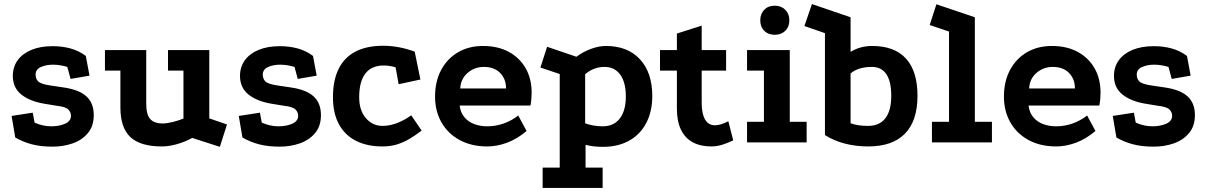

<svg xmlns="http://www.w3.org/2000/svg" viewBox="-20 -700 5925 944"><path d="M311 -371Q295 -376 276.5 -379Q258 -382 241 -382Q207 -382 181 -370.5Q155 -359 155 -333Q155 -313 167.5 -300Q180 -287 226 -280L293 -270Q369 -259 405 -226Q441 -193 441 -134Q441 -80 412 -45.5Q383 -11 337 5Q291 21 239 21Q180 21 136.5 9.5Q93 -2 55 -24L37 -130L141 -146L150 -97Q171 -88 191 -83.5Q211 -79 232 -79Q272 -79 300.5 -92Q329 -105 329 -131Q329 -148 316 -161.5Q303 -175 259 -180L198 -190Q126 -202 84.5 -235.5Q43 -269 43 -327Q43 -371 67 -404Q91 -437 135 -455Q179 -473 239 -473Q285 -473 326 -462Q367 -451 402 -425L420 -328L327 -312Z M925 -22Q891 -3 851 8.5Q811 20 776 20Q670 20 621 -26Q572 -72 572 -171V-353H496V-454H699V-188Q699 -138 718 -115.5Q737 -93 780 -93Q800 -93 828.5 -100Q857 -107 882 -117V-353H806V-454H1009V-118L1096 -88L1061 22Z M1428 -371Q1412 -376 1393.5 -379Q1375 -382 1358 -382Q1324 -382 1298 -370.5Q1272 -359 1272 -333Q1272 -313 1284.5 -300Q1297 -287 1343 -280L1410 -270Q1486 -259 1522 -226Q1558 -193 1558 -134Q1558 -80 1529 -45.5Q1500 -11 1454 5Q1408 21 1356 21Q1297 21 1253.5 9.5Q1210 -2 1172 -24L1154 -130L1258 -146L1267 -97Q1288 -88 1308 -83.5Q1328 -79 1349 -79Q1389 -79 1417.5 -92Q1446 -105 1446 -131Q1446 -148 1433 -161.5Q1420 -175 1376 -180L1315 -190Q1243 -202 1201.5 -235.5Q1160 -269 1160 -327Q1160 -371 1184 -404Q1208 -437 1252 -455Q1296 -473 1356 -473Q1402 -473 1443 -462Q1484 -451 1519 -425L1537 -328L1444 -312Z M1925 -369Q1909 -374 1894 -376Q1879 -378 1866 -378Q1807 -378 1776.5 -338.5Q1746 -299 1746 -222Q1746 -157 1779 -119Q1812 -81 1861 -81Q1895 -81 1931 -94.5Q1967 -108 2002 -133L2053 -58Q2022 -34 1992 -16.5Q1962 1 1930.5 10.5Q1899 20 1860 20Q1785 20 1730.5 -7.5Q1676 -35 1646.5 -89Q1617 -143 1617 -222Q1617 -305 1645 -361.5Q1673 -418 1728 -446.5Q1783 -475 1864 -475Q1903 -475 1942.5 -467.5Q1982 -460 2019 -446L2047 -309L1940 -286Z M2569 -56Q2523 -17 2473.5 1.5Q2424 20 2376 20Q2298 20 2240 -11.5Q2182 -43 2150.5 -98.5Q2119 -154 2119 -225Q2119 -300 2149 -356Q2179 -412 2232 -443Q2285 -474 2355 -474Q2428 -474 2481.5 -445Q2535 -416 2564.5 -364.5Q2594 -313 2594 -243Q2594 -230 2592.5 -213Q2591 -196 2588 -181H2240Q2244 -147 2263 -124Q2282 -101 2311.5 -90Q2341 -79 2376 -79Q2418 -79 2457 -93Q2496 -107 2528 -132ZM2468 -265Q2468 -312 2439 -341.5Q2410 -371 2359 -371Q2313 -371 2279 -341.5Q2245 -312 2243 -265Z M2648 224V124H2732V-336L2637 -368L2670 -470L2814 -421Q2848 -446 2886.5 -460Q2925 -474 2959 -474Q3066 -474 3126.5 -408.5Q3187 -343 3187 -228Q3187 -152 3157.5 -95.5Q3128 -39 3073.5 -8.5Q3019 22 2945 22Q2896 22 2859 12V124H2943V224ZM2943 -79Q2998 -79 3027.5 -117.5Q3057 -156 3057 -226Q3057 -295 3029.5 -333Q3002 -371 2952 -371Q2925 -371 2900.5 -361.5Q2876 -352 2857 -335V-94Q2874 -87 2897 -83Q2920 -79 2943 -79Z M3477 20Q3424 20 3386 -0.5Q3348 -21 3328 -62.5Q3308 -104 3308 -167V-353H3225V-454H3308V-535L3430 -574V-454H3550V-353H3430V-195Q3430 -141 3446.5 -112.5Q3463 -84 3496 -84Q3523 -84 3561 -104L3585 -10Q3561 2 3533 11Q3505 20 3477 20Z M3653 -454H3863V-101H3946V0H3653V-101H3736V-353H3653ZM3789 -672Q3821 -672 3841 -652Q3861 -632 3861 -600Q3861 -568 3841 -548.5Q3821 -529 3789 -529Q3757 -529 3737.5 -548.5Q3718 -568 3718 -600Q3718 -632 3737.5 -652Q3757 -672 3789 -672Z M4249 20Q4188 20 4134 6Q4080 -8 4036 -36V-537L3935 -572L3972 -680L4162 -615V-445Q4209 -474 4268 -474Q4378 -474 4434.5 -412Q4491 -350 4491 -229Q4491 -106 4429.5 -43Q4368 20 4249 20ZM4248 -81Q4304 -81 4333 -118.5Q4362 -156 4362 -229Q4362 -299 4338 -335Q4314 -371 4267 -371Q4200 -371 4162 -339V-94Q4197 -81 4248 -81Z M4562 0V-101H4646V-545L4551 -577L4584 -679L4773 -615V-101H4857V0Z M5366 -56Q5320 -17 5270.5 1.5Q5221 20 5173 20Q5095 20 5037 -11.5Q4979 -43 4947.5 -98.5Q4916 -154 4916 -225Q4916 -300 4946 -356Q4976 -412 5029 -443Q5082 -474 5152 -474Q5225 -474 5278.5 -445Q5332 -416 5361.5 -364.5Q5391 -313 5391 -243Q5391 -230 5389.5 -213Q5388 -196 5385 -181H5037Q5041 -147 5060 -124Q5079 -101 5108.5 -90Q5138 -79 5173 -79Q5215 -79 5254 -93Q5293 -107 5325 -132ZM5265 -265Q5265 -312 5236 -341.5Q5207 -371 5156 -371Q5110 -371 5076 -341.5Q5042 -312 5040 -265Z M5725 -371Q5709 -376 5690.5 -379Q5672 -382 5655 -382Q5621 -382 5595 -370.5Q5569 -359 5569 -333Q5569 -313 5581.5 -300Q5594 -287 5640 -280L5707 -270Q5783 -259 5819 -226Q5855 -193 5855 -134Q5855 -80 5826 -45.5Q5797 -11 5751 5Q5705 21 5653 21Q5594 21 5550.5 9.5Q5507 -2 5469 -24L5451 -130L5555 -146L5564 -97Q5585 -88 5605 -83.5Q5625 -79 5646 -79Q5686 -79 5714.5 -92Q5743 -105 5743 -131Q5743 -148 5730 -161.5Q5717 -175 5673 -180L5612 -190Q5540 -202 5498.5 -235.5Q5457 -269 5457 -327Q5457 -371 5481 -404Q5505 -437 5549 -455Q5593 -473 5653 -473Q5699 -473 5740 -462Q5781 -451 5816 -425L5834 -328L5741 -312Z"/></svg>

Font: Podkova ExtraBold
Style: Regular
Weight: 800
Designer: Ilya Yudin
Foundry: Cyreal (www.cyreal.org)
Version: Version 2.103